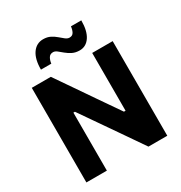

<svg xmlns="http://www.w3.org/2000/svg" viewBox="-215 -1102 1180 1253"><g transform="rotate(-30 375.0 -475.5)"><path d="M70.3 0Q70.3 -57.6 70.3 -111.6Q70.3 -165.5 70.3 -232.4V-474.4Q70.3 -543.6 70.3 -599Q70.3 -654.4 70.3 -713H213.8Q264.1 -639.9 308.6 -575.2Q353 -510.4 397.4 -445.7L513.5 -277.5H525.6V-474.4Q525.6 -543.6 525.6 -599Q525.6 -654.4 525.6 -713H679.9Q679.9 -654.4 679.9 -599Q679.9 -543.6 679.9 -474.4V-232.4Q679.9 -165.5 679.9 -111.6Q679.9 -57.6 679.9 0H538Q496.8 -60 451.9 -125Q407 -190 353.7 -267L236 -437H224.6V-232.4Q224.6 -165.5 224.6 -111.6Q224.6 -57.6 224.6 0ZM464.3 -767.8Q433.2 -767.8 409.9 -779.5Q386.6 -791.2 368.4 -806.5Q350.3 -821.9 335.4 -833.6Q320.5 -845.3 306.3 -845.3Q283.3 -845.3 272.8 -827.5Q262.3 -809.8 259.5 -785.8H181.5Q181.5 -865.6 211.7 -908.2Q241.9 -950.8 292.4 -950.8Q323 -950.8 345.6 -939.1Q368.3 -927.5 385.8 -912.1Q403.4 -896.7 418.4 -885Q433.4 -873.3 448.5 -873.3Q471 -873.3 480.5 -891.2Q490.1 -909.2 492.3 -932.8H570.3Q570.3 -853.4 541.5 -810.6Q512.7 -767.8 464.3 -767.8Z"/></g></svg>

Font: Commissioner Thin
Style: Regular
Weight: 100
Designer: Kostas Bartsokas
Foundry: Kostas Bartsokas
Version: Version 1.001;gftools[0.9.23]